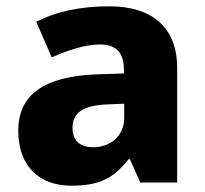

<svg xmlns="http://www.w3.org/2000/svg" viewBox="-20 -579 650 609"><path d="M326 -559C232 -559 155 -541 95 -510L144 -397C196 -420 251 -438 297 -438C344 -438 373 -416 373 -359V-346L282 -343C122 -336 38 -280 38 -165C38 -46 110 10 206 10C298 10 341 -15 388 -74H392L425 0H542V-363C542 -491 464 -559 326 -559ZM323 -248 374 -250V-206C374 -147 330 -112 275 -112C236 -112 210 -131 210 -173C210 -219 239 -245 323 -248Z"/></svg>

Font: Noto Sans Lao UI ExtBd
Style: Regular
Weight: 800
Designer: Monotype Design Team
Foundry: Monotype Imaging Inc.
Version: Version 2.000